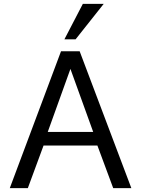

<svg xmlns="http://www.w3.org/2000/svg" viewBox="-20 -977 733 997"><path d="M30.8 0 296.9 -710.9H393.6L662.1 0H567.9L485.8 -221.2H206.1L124.5 0ZM228 -292H463.9L345.7 -619.1ZM314.5 -772.9 410.2 -957H518.6L372.6 -772.9Z"/></svg>

Font: Comme
Style: Regular
Weight: 400
Designer: Vernon Adams
Foundry: Vernon Adams
Version: Version 1.000;gftools[0.9.27]